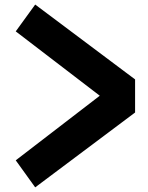

<svg xmlns="http://www.w3.org/2000/svg" viewBox="-20 -807 645 839"><path d="M133.8 11.7 48.8 -106.4 416 -388.7 48.8 -669.9 133.8 -787.1 570.3 -460V-315.4Z"/></svg>

Font: Gothic A1 Black
Style: Regular
Weight: 900
Version: Version 2.50